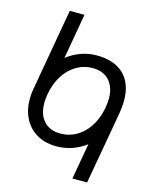

<svg xmlns="http://www.w3.org/2000/svg" viewBox="-131 -865 863 1077"><g transform="rotate(15 300.0 -326.0)"><path d="M49 -243Q49 -273 55 -306L57 -315.5L138 -777.5H223.5L177.5 -515Q215 -544 258.8 -559.8Q302.5 -575.5 349 -575.5Q452.5 -575.5 507.5 -522Q562.5 -468.5 562.5 -369Q562.5 -335 555.5 -294L554.5 -287.5L481 127H395.5L432.5 -82Q395.5 -54 352.2 -39Q309 -24 262 -24Q197.5 -24 149.2 -51.2Q101 -78.5 75 -128Q49 -177.5 49 -243ZM469 -288.5 471.5 -300 472.5 -306Q477.5 -336 477.5 -357.5Q477.5 -424.5 442.8 -462.8Q408 -501 346 -501Q295 -501 251.8 -475.2Q208.5 -449.5 179 -402.8Q149.5 -356 138.5 -294Q133.5 -264 133.5 -242.5Q133.5 -175.5 168.2 -137.2Q203 -99 265 -99Q313.5 -99 355.2 -122.2Q397 -145.5 426.5 -188.5Q456 -231.5 469 -288.5Z"/></g></svg>

Font: JuliaMono
Style: Italic
Weight: 400
Italic angle: -9°
Monospace: yes
Designer: cormullion
Foundry: corm
Version: Version 0.057; ttfautohint (v1.8.4)